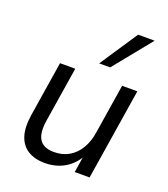

<svg xmlns="http://www.w3.org/2000/svg" viewBox="-139 -853 839 960"><g transform="rotate(20 280.5 -372.5)"><path d="M210.1 8.9Q158.1 8.9 121.6 -12.8Q85.1 -34.5 70.1 -79.2Q55.1 -123.9 65.6 -192.8L112.1 -486.3H193.1L146.6 -192.7Q139.5 -147.7 146.6 -117.6Q153.7 -87.6 176 -72.9Q198.2 -58.3 234.1 -58.3Q280.6 -58.3 315 -78.7Q349.4 -99.1 371.3 -136.2Q393.3 -173.3 400.8 -223.3L442.4 -486.3H523.4L446.4 0H367.3L384.4 -110.1H394.5Q370.6 -53.9 322.4 -22.5Q274.3 8.9 210.1 8.9ZM296.2 -552.3 430.2 -753.8H518.1L354.7 -552.3Z"/></g></svg>

Font: Nunito Sans 12pt ExtraLight
Style: Italic
Weight: 200
Italic angle: -9°
Designer: Vernon Adams
Foundry: Vernon Adams
Version: Version 3.101;gftools[0.9.27]